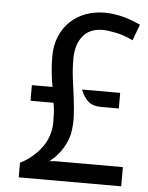

<svg xmlns="http://www.w3.org/2000/svg" viewBox="-52 -755 616 797"><g transform="rotate(5 256.5 -356.0)"><path d="M256 -197Q242 -141 198 -96L177 -78L204 -80H483V0H56V-61Q110 -88 144.5 -135Q179 -182 179 -242Q179 -262 178 -281Q177 -300 173 -321H77V-386H163Q158 -410 154.5 -445Q151 -480 151 -512Q151 -560 167 -597Q183 -634 210 -659.5Q237 -685 273.5 -698.5Q310 -712 351 -712Q386 -712 422.5 -703.5Q459 -695 502 -675L477 -608Q440 -626 406 -633Q372 -640 351 -640Q295 -640 267 -604Q239 -568 239 -511Q239 -466 244.5 -425Q250 -384 255 -345.5Q260 -307 261.5 -270.5Q263 -234 256 -197ZM371 -321Q335 -321 316 -339Q297 -357 286 -386H445V-321Z"/></g></svg>

Font: Expletus Sans
Style: Regular
Weight: 400
Designer: Jasper de Waard
Foundry: Designtown
Version: Version 7.028